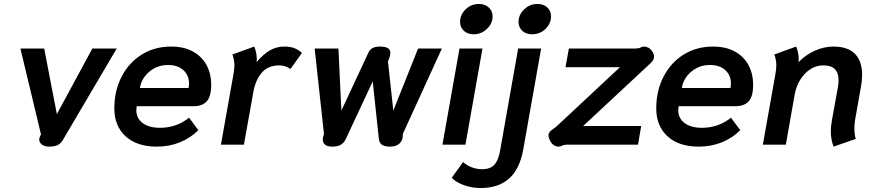

<svg xmlns="http://www.w3.org/2000/svg" viewBox="-20 -730 4414 969"><path d="M178 -26Q178 -33 183 -45L187 -51L83 -485H203L267 -154L446 -485H569L297 -23Q287 -6 271.5 2Q256 10 227 10Q205 10 191.5 -0.5Q178 -11 178 -26Z M557 -183Q557 -272 594 -343.5Q631 -415 696 -455Q761 -495 843 -495Q909 -495 954.5 -469.5Q1000 -444 1023 -400.5Q1046 -357 1046 -304Q1046 -242 1023 -218Q1000 -194 958 -194H670Q668 -180 668 -174Q668 -133 700 -109Q732 -85 787 -85Q871 -85 934 -136L981 -73Q941 -33 887.5 -11.5Q834 10 771 10Q671 10 614 -42Q557 -94 557 -183ZM932 -286Q934 -302 934 -308Q934 -350 905.5 -376Q877 -402 828 -402Q774 -402 734 -368.5Q694 -335 686 -286Z M1158 -354Q1163 -382 1163 -400Q1163 -428 1153 -455L1263 -495Q1276 -465 1276 -430Q1276 -421 1275 -416Q1308 -456 1341.5 -475.5Q1375 -495 1415 -495Q1443 -495 1463 -488Q1483 -481 1504 -463L1446 -382Q1420 -400 1389 -400Q1333 -400 1301 -363Q1269 -326 1258 -262L1211 0H1095Z M1609 -26Q1609 -36 1613 -47L1615 -54L1568 -485H1688L1703 -172L1841 -468Q1848 -481 1861.5 -488Q1875 -495 1899 -495Q1950 -495 1950 -464Q1950 -452 1946 -441L1938 -420L1965 -172L2090 -485H2210L2013 -54V-47Q2013 -21 1996 -5.5Q1979 10 1949 10Q1920 10 1907 0Q1894 -10 1892 -30L1861 -319L1726 -30Q1717 -10 1701 0Q1685 10 1657 10Q1633 10 1621 0.5Q1609 -9 1609 -26Z M2302 -619Q2302 -656 2330 -683Q2358 -710 2397 -710Q2427 -710 2446.5 -692.5Q2466 -675 2466 -647Q2466 -611 2437.5 -584Q2409 -557 2370 -557Q2340 -557 2321 -574.5Q2302 -592 2302 -619ZM2299 -485H2415L2329 0H2213Z M2597 -619Q2597 -656 2625.5 -683Q2654 -710 2693 -710Q2723 -710 2742 -692.5Q2761 -675 2761 -648Q2761 -611 2733 -584Q2705 -557 2666 -557Q2635 -557 2616 -574.5Q2597 -592 2597 -619ZM2260 167 2317 88Q2359 124 2414 124Q2453 124 2474 102.5Q2495 81 2504 30L2595 -485H2711L2621 23Q2604 121 2550.5 170Q2497 219 2405 219Q2362 219 2321.5 204.5Q2281 190 2260 167Z M2798 10Q2784 10 2771.5 0Q2759 -10 2751 -32Q2748 -40 2748 -46Q2748 -65 2774 -81Q2784 -87 2792 -95L3109 -391H2834L2851 -485H3184Q3204 -485 3213 -490Q3220 -495 3231 -495Q3242 -495 3253 -489Q3264 -483 3272 -470Q3281 -457 3281 -444Q3281 -426 3260 -408L2923 -94H3216L3200 0H2847Q2826 0 2815 6Q2808 10 2798 10Z M3292 -183Q3292 -272 3329 -343.5Q3366 -415 3431 -455Q3496 -495 3578 -495Q3644 -495 3689.5 -469.5Q3735 -444 3758 -400.5Q3781 -357 3781 -304Q3781 -242 3758 -218Q3735 -194 3693 -194H3405Q3403 -180 3403 -174Q3403 -133 3435 -109Q3467 -85 3522 -85Q3606 -85 3669 -136L3716 -73Q3676 -33 3622.5 -11.5Q3569 10 3506 10Q3406 10 3349 -42Q3292 -94 3292 -183ZM3667 -286Q3669 -302 3669 -308Q3669 -350 3640.5 -376Q3612 -402 3563 -402Q3509 -402 3469 -368.5Q3429 -335 3421 -286Z M4173 -67Q4173 -90 4178 -120L4209 -291Q4212 -311 4212 -326Q4212 -400 4136 -400Q4083 -400 4043 -358.5Q4003 -317 3991 -255L3946 0H3830L3893 -354Q3898 -382 3898 -400Q3898 -428 3888 -455L3998 -495Q4011 -465 4011 -430Q4011 -421 4010 -416Q4044 -452 4091 -473.5Q4138 -495 4186 -495Q4259 -495 4295 -458Q4331 -421 4331 -352Q4331 -324 4325 -291L4295 -122Q4292 -101 4292 -81Q4292 -50 4299 -29L4187 10Q4173 -26 4173 -67Z"/></svg>

Font: Niramit SemiBold
Style: Italic
Weight: 600
Italic angle: -10°
Designer: Katatrad Aksorn Co.,Ltd.
Foundry: Cadson Demak Co.,Ltd.
Version: Version 1.001; ttfautohint (v1.6)